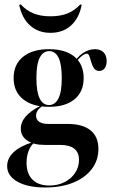

<svg xmlns="http://www.w3.org/2000/svg" viewBox="-20 -649 508 862"><path d="M183.9 192.7Q104 192.7 58.1 166.5Q12.1 140.3 12.1 96.8Q12.1 61.3 41.5 33.9Q71 6.5 126.6 -10.5L131.5 -6.5Q116.9 6.5 108.1 29.4Q99.2 52.4 99.2 81.5Q99.2 130.6 125.8 157.3Q152.4 183.9 201.6 183.9Q240.3 183.9 270.2 168.5Q300 153.2 317.3 127Q334.7 100.8 334.7 67.7Q334.7 35.5 313.3 18.5Q291.9 1.6 250.8 1.6H179.8Q130.6 1.6 102 -18.1Q73.4 -37.9 73.4 -71Q73.4 -100.8 95.2 -125.8Q116.9 -150.8 160.5 -173.4L168.5 -171.8Q154 -161.3 148 -151.2Q141.9 -141.1 141.9 -129.8Q141.9 -112.1 156 -102.4Q170.2 -92.7 196 -92.7H282.3Q350.8 -92.7 386.3 -64.1Q421.8 -35.5 421.8 19.4Q421.8 71 391.9 110.1Q362.1 149.2 308.5 171Q254.8 192.7 183.9 192.7ZM200 -169.4Q125.8 -169.4 83.5 -203.6Q41.1 -237.9 41.1 -298.4Q41.1 -359.7 83.5 -394Q125.8 -428.2 200 -428.2Q273.4 -428.2 314.5 -394.4Q355.6 -360.5 355.6 -298.4Q355.6 -237.1 314.5 -203.2Q273.4 -169.4 200 -169.4ZM200 -177.4Q227.4 -177.4 242.3 -206.9Q257.3 -236.3 257.3 -298.4Q257.3 -361.3 242.7 -390.3Q228.2 -419.4 200.8 -419.4Q173.4 -419.4 158.5 -390.3Q143.5 -361.3 143.5 -298.4Q143.5 -236.3 158.1 -206.9Q172.6 -177.4 200 -177.4ZM425.8 -330.6Q409.7 -330.6 402 -342.3Q394.4 -354 389.9 -369.4Q385.5 -384.7 381.5 -396.4Q377.4 -408.1 368.5 -408.1Q362.9 -408.1 352.8 -401.6Q342.7 -395.2 331.9 -383.1Q321 -371 312.9 -352.4L308.9 -358.9Q322.6 -389.5 349.6 -408.9Q376.6 -428.2 406.5 -428.2Q430.6 -428.2 444.8 -414.1Q458.9 -400 458.9 -375Q458.9 -354.8 450 -342.7Q441.1 -330.6 425.8 -330.6ZM206.5 -501.6Q151.6 -501.6 114.9 -534.7Q78.2 -567.7 66.1 -627.4L73.4 -629Q97.6 -602.4 129.8 -589.1Q162.1 -575.8 206.5 -575.8Q251.6 -575.8 283.9 -589.1Q316.1 -602.4 340.3 -629L346.8 -627.4Q335.5 -567.7 298.8 -534.7Q262.1 -501.6 206.5 -501.6Z"/></svg>

Font: Playfair 144pt SemiCondensed
Style: Bold
Weight: 700
Width: 4
Designer: Claus Eggers Sørensen
Foundry: Claus Eggers Sørensen
Version: Version 2.203